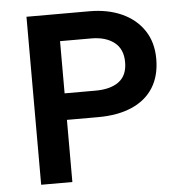

<svg xmlns="http://www.w3.org/2000/svg" viewBox="-51 -748 744 797"><g transform="rotate(-5 321.0 -350.0)"><path d="M88.5 0V-700H351Q426.5 -700 485 -673.8Q543.5 -647.5 576.8 -598Q610 -548.5 610 -479Q610 -408.5 579.2 -359.5Q548.5 -310.5 490 -284.8Q431.5 -259 348 -259H218.5V0ZM218.5 -369.5H347.5Q410 -369.5 445 -395.5Q480 -421.5 480 -476.5Q480 -531.5 444.2 -559.2Q408.5 -587 348.5 -587H218.5Z"/></g></svg>

Font: Geologica Cursive Medium
Style: Regular
Weight: 500
Designer: Sindre Bremnes, Frode Helland
Foundry: Monokrom Skriftforlag AS
Version: Version 1.010;gftools[0.9.28]